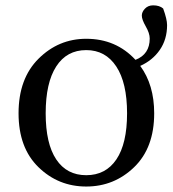

<svg xmlns="http://www.w3.org/2000/svg" viewBox="-20 -678 641 712"><path d="M451.2 -257.8Q451.2 -371.1 411.1 -431.6Q371.1 -492.2 299.8 -492.2Q227.5 -492.2 188.5 -431.6Q149.4 -371.1 149.4 -257.8Q149.4 -145.5 188.5 -86.9Q227.5 -28.3 299.8 -28.3Q372.1 -28.3 411.6 -86.9Q451.2 -145.5 451.2 -257.8ZM599.6 -585Q599.6 -532.2 572.8 -493.2Q545.9 -454.1 500 -433.6Q551.8 -363.3 551.8 -257.8Q551.8 -129.9 477.5 -58.1Q403.3 13.7 299.8 13.7Q196.3 13.7 122.6 -58.1Q48.8 -129.9 48.8 -257.8Q48.8 -386.7 123 -460.4Q197.3 -534.2 299.8 -534.2Q410.2 -534.2 482.4 -456.1Q535.2 -476.6 535.2 -535.2Q535.2 -554.7 520.5 -580.1Q505.9 -605.5 505.9 -620.1Q505.9 -633.8 517.6 -646Q529.3 -658.2 547.9 -658.2Q571.3 -658.2 585 -646.5Q599.6 -606.4 599.6 -585Z"/></svg>

Font: GenYoMin TW TTF Medium
Style: Regular
Weight: 500
Version: Version 1.300